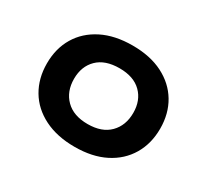

<svg xmlns="http://www.w3.org/2000/svg" viewBox="-111 -679 922 856"><g transform="rotate(30 350.5 -250.5)"><path d="M351 10Q261 10 195 -23Q129 -56 94 -115Q59 -174 59 -251Q59 -328 94 -386.5Q129 -445 194.5 -478Q260 -511 351 -511Q442 -511 507 -478Q572 -445 607 -386.5Q642 -328 642 -251Q642 -174 607 -115Q572 -56 507 -23Q442 10 351 10ZM351 -107Q424 -107 463.5 -147Q503 -187 503 -252Q503 -316 463.5 -355Q424 -394 351 -394Q277 -394 237.5 -355Q198 -316 198 -252Q198 -187 238 -147Q278 -107 351 -107Z"/></g></svg>

Font: Nunito Sans 7pt SemiExpanded
Style: Bold
Weight: 700
Width: 6
Designer: Vernon Adams
Foundry: Vernon Adams
Version: Version 3.101;gftools[0.9.27]